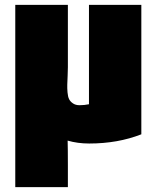

<svg xmlns="http://www.w3.org/2000/svg" viewBox="-20 -567 634 792"><path d="M348 25Q300 25 259 13Q260 45 260 115V205H43V-547H260V-290Q260 -277 259 -254.5Q258 -232 257.5 -218Q257 -204 258.5 -186Q260 -168 265 -158Q270 -148 281 -140.5Q292 -133 308 -133Q328 -133 347 -137V-547H563V-13Q466 25 348 25Z"/></svg>

Font: Repo
Style: ExtraBlack
Weight: 1000
Designer: Stefan Peev
Foundry: Context Ltd
Version: Version 001.000